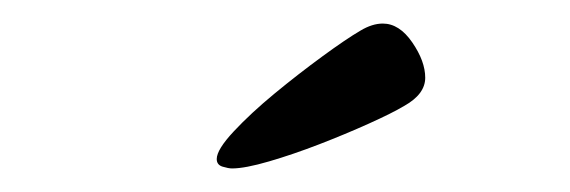

<svg xmlns="http://www.w3.org/2000/svg" viewBox="-20 -717 484 163"><path d="M177 -574Q174 -574 169 -575.5Q164 -577 164 -582Q164 -590 178.5 -605.5Q193 -621 213 -637.5Q233 -654 253.5 -669Q274 -684 286 -691Q296 -697 305 -697Q319 -697 330 -681Q341 -665 341 -651Q341 -637 323 -627Q313 -621 293 -612Q273 -603 251 -594.5Q229 -586 208.5 -580Q188 -574 177 -574Z"/></svg>

Font: Combo
Style: Regular
Weight: 400
Designer: Eduardo Rodriguez Tunni
Foundry: Eduardo Rodriguez Tunni
Version: Version 1.001